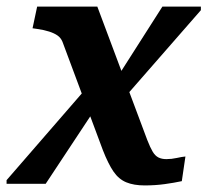

<svg xmlns="http://www.w3.org/2000/svg" viewBox="-28 -559 631 584"><path d="M348 -259 318 -307 466 -539H583V-528ZM-8 0V-11L234 -290L269 -239L111 0ZM412 5Q379 5 356 -4.5Q333 -14 317 -37.5Q301 -61 285 -102L162 -432Q157 -444 147 -451Q137 -458 121.5 -463Q106 -468 85 -471L71 -473L85 -539H268L420 -133Q429 -110 436.5 -97.5Q444 -85 454 -80Q464 -75 478 -75Q494 -75 509.5 -78.5Q525 -82 536 -83L525 -8Q502 -3 473 1Q444 5 412 5Z"/></svg>

Font: Roboto Serif SemiBold
Style: Italic
Weight: 600
Italic angle: -10°
Version: Version 1.007